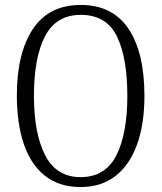

<svg xmlns="http://www.w3.org/2000/svg" viewBox="-20 -745 652 775"><path d="M305 10Q219 10 161.5 -35.5Q104 -81 76 -164Q48 -247 48 -359Q48 -530 112.5 -627.5Q177 -725 306 -725Q434 -725 498.5 -629Q563 -533 563 -358Q563 -245 533.5 -162.5Q504 -80 446.5 -35Q389 10 305 10ZM305 -30Q405 -30 449.5 -117.5Q494 -205 494 -358Q494 -513 451.5 -599Q409 -685 306 -685Q207 -685 162 -599Q117 -513 117 -358Q117 -206 162.5 -118Q208 -30 305 -30Z"/></svg>

Font: Noto Serif Tamil Condensed Light
Style: Regular
Weight: 300
Width: 3
Designer: Indian Type Foundry, Tom Grace, and the Monotype Design Team
Foundry: Monotype Imaging Inc.
Version: Version 2.004; ttfautohint (v1.8.4.7-5d5b)